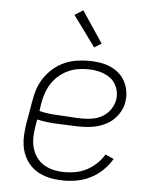

<svg xmlns="http://www.w3.org/2000/svg" viewBox="-54 -808 708 863"><g transform="rotate(5 300.0 -377.0)"><path d="M267 8Q244 8 221 5Q198 2 177 -5.5Q156 -13 138 -25Q120 -37 106.5 -54Q93 -71 84.5 -91Q76 -111 72.5 -133.5Q69 -156 70.5 -179.5Q72 -203 75 -226L94 -336Q98 -363 107 -390Q116 -417 132.5 -441.5Q149 -466 171.5 -485.5Q194 -505 220.5 -517Q247 -529 275 -533.5Q303 -538 330 -538Q355 -538 379.5 -534.5Q404 -531 426 -522Q448 -513 466 -498Q484 -483 495.5 -462Q507 -441 511 -416.5Q515 -392 511 -368Q508 -347 498 -328Q488 -309 473 -293Q458 -277 439 -266.5Q420 -256 400 -250Q380 -244 359.5 -242Q339 -240 319 -240Q294 -240 269 -241.5Q244 -243 219.5 -243.5Q195 -244 171 -247Q147 -250 123 -255L117 -219Q113 -195 113 -170Q113 -145 120 -122.5Q127 -100 141 -81.5Q155 -63 175 -51.5Q195 -40 218.5 -35Q242 -30 267 -30Q292 -30 317.5 -35Q343 -40 366.5 -52.5Q390 -65 409.5 -83.5Q429 -102 443 -125L481 -108Q464 -80 440.5 -57Q417 -34 388 -19Q359 -4 328 2Q297 8 267 8ZM326 -277Q349 -277 372 -281Q395 -285 416 -297.5Q437 -310 451 -330.5Q465 -351 469 -374Q472 -392 468.5 -410.5Q465 -429 456 -444.5Q447 -460 433 -470.5Q419 -481 402.5 -487.5Q386 -494 367 -497Q348 -500 330 -500Q307 -500 284 -496Q261 -492 239 -481.5Q217 -471 198.5 -454.5Q180 -438 167 -417.5Q154 -397 146.5 -374.5Q139 -352 135 -329L130 -294Q153 -288 177.5 -285.5Q202 -283 227 -282Q252 -281 276.5 -279Q301 -277 326 -277ZM350 -600 249 -738 287 -762 382 -620Z"/></g></svg>

Font: Iosevka Curly Slab XLtEx
Style: Italic
Weight: 200
Width: 7
Italic angle: -9°
Monospace: yes
Designer: Belleve Invis
Foundry: Belleve Invis
Version: Version 11.1.0; ttfautohint (v1.8.3)